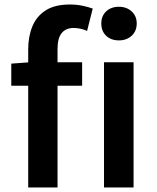

<svg xmlns="http://www.w3.org/2000/svg" viewBox="-20 -831 694 851"><path d="M105 0V-612Q105 -669 123.5 -714Q142 -759 182.5 -785Q223 -811 289 -811Q320 -811 346 -805.5Q372 -800 391 -793L366 -694Q337 -707 306 -707Q272 -707 253.5 -684.5Q235 -662 235 -614V0ZM30 -451V-549L112 -555H344V-451ZM441 0V-555H572V0ZM507 -652Q472 -652 450.5 -672.5Q429 -693 429 -727Q429 -760 450.5 -780.5Q472 -801 507 -801Q541 -801 563.5 -780.5Q586 -760 586 -727Q586 -693 563.5 -672.5Q541 -652 507 -652Z"/></svg>

Font: Noto Sans JP SemiBold
Style: Regular
Weight: 600
Designer: Ryoko NISHIZUKA  (kana, bopomofo & ideographs); Paul D. Hunt (Latin, Greek & Cyrillic); Sandoll Communications , Soo-you
Foundry: Adobe
Version: Version 2.004-H2;hotconv 1.0.118;makeotfexe 2.5.65603